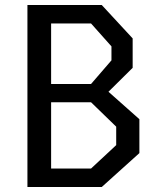

<svg xmlns="http://www.w3.org/2000/svg" viewBox="-20 -750 640 770"><path d="M90 0V-730H388L512 -596V-478L415 -382L539 -272V-136L388 0ZM185 -74H345L446 -168V-242L345 -340H185ZM185 -413H345L427 -508V-564L345 -656H185Z"/></svg>

Font: Moralerspace Krypton JPDOC
Style: Regular
Weight: 400
Version: v0.0.6; ttfautohint (v1.8.4.7-5d5b-dirty) -l 6 -r 45 -G 200 